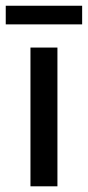

<svg xmlns="http://www.w3.org/2000/svg" viewBox="-30 -655 309 675"><path d="M-9.8 -569.3V-634.8H258.8V-569.3ZM77.1 0V-487.8H171.9V0Z"/></svg>

Font: HK Grotesk Medium
Style: Regular
Weight: 500
Designer: Alfredo Marco Pradil and Stefan Peev
Foundry: Hanken Design Co.
Version: Version 1.045;PS 001.045;hotconv 1.0.88;makeotf.lib2.5.64775